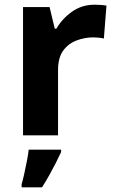

<svg xmlns="http://www.w3.org/2000/svg" viewBox="-20 -576 494 817"><path d="M383 -556Q394 -556 409 -555Q424 -554 433 -552L422 -412Q415 -414 401.5 -415.5Q388 -417 378 -417Q340 -417 305 -403.5Q270 -390 248.5 -360Q227 -330 227 -278V0H78V-546H191L213 -454H220Q244 -496 286 -526Q328 -556 383 -556ZM240 71Q230 93 217.5 117.5Q205 142 190.5 168Q176 194 159 221H72V208Q78 188 83.5 162Q89 136 94.5 109Q100 82 102 61H240Z"/></svg>

Font: Noto Sans Lisu
Style: Regular
Weight: 400
Designer: Monotype Design Team. David Williams.
Foundry: Monotype Imaging Inc.
Version: Version 2.102